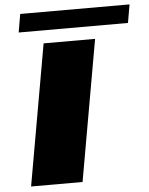

<svg xmlns="http://www.w3.org/2000/svg" viewBox="-56 -870 712 916"><g transform="rotate(-5 299.5 -412.0)"><path d="M55.5 0 174.5 -675H421L302 0ZM60.5 -737 75.5 -824.5H599L584 -737Z"/></g></svg>

Font: Anybody UltraExpanded ExtraBold
Style: Italic
Weight: 800
Width: 9
Italic angle: -10°
Designer: Tyler Finck
Foundry: Etcetera Type Company
Version: Version 1.010; ttfautohint (v1.8.3) -l 8 -r 50 -G 200 -x 14 